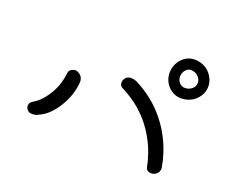

<svg xmlns="http://www.w3.org/2000/svg" viewBox="-89 -631 984 811"><g transform="rotate(20 402.5 -225.5)"><path d="M418 -264.6Q403.3 -270.5 403.3 -287.1Q403.3 -297.9 411.6 -308.1Q419.9 -318.4 436.5 -318.4Q448.2 -318.4 459 -313.5Q498 -294.9 535.2 -265.6Q572.3 -236.3 602.5 -197.8Q632.8 -159.2 654.3 -111.8Q675.8 -64.5 685.5 -10.7Q685.5 -8.8 686 -6.8Q686.5 -4.9 686.5 -2.9Q686.5 12.7 675.8 22Q665 31.2 651.4 31.2Q643.6 31.2 636.2 26.9Q628.9 22.5 627 12.7Q615.2 -44.9 592.3 -90.3Q569.3 -135.7 540.5 -169.4Q511.7 -203.1 479.5 -226.6Q447.3 -250 418 -264.6ZM173.8 -241.2Q174.8 -256.8 184.6 -262.7Q194.3 -268.6 206.1 -268.6Q216.8 -266.6 226.6 -257.8Q236.3 -249 238.3 -233.4Q238.3 -210.9 230.5 -182.1Q222.7 -153.3 207 -125Q191.4 -96.7 169.4 -73.2Q147.5 -49.8 119.1 -38.1Q112.3 -34.2 106 -33.2Q99.6 -32.2 94.7 -32.2Q80.1 -32.2 72.3 -40.5Q64.5 -48.8 64.5 -59.6Q64.5 -73.2 78.1 -81.1Q98.6 -92.8 115.2 -111.3Q131.8 -129.9 144.5 -151.9Q157.2 -173.8 164.6 -197.3Q171.9 -220.7 173.8 -241.2ZM580.1 -395.5Q580.1 -413.1 586.4 -429.2Q592.8 -445.3 604 -457.5Q615.2 -469.7 629.9 -476.6Q644.5 -483.4 662.1 -483.4Q680.7 -483.4 697.8 -476.6Q714.8 -469.7 727.1 -457.5Q739.3 -445.3 746.6 -429.2Q753.9 -413.1 753.9 -395.5Q753.9 -377.9 746.6 -362.3Q739.3 -346.7 727.1 -335Q714.8 -323.2 697.8 -316.4Q680.7 -309.6 662.1 -309.6Q644.5 -309.6 629.9 -316.4Q615.2 -323.2 604 -335Q592.8 -346.7 586.4 -362.3Q580.1 -377.9 580.1 -395.5ZM627 -395.5Q627 -378.9 637.2 -367.7Q647.5 -356.4 662.1 -356.4Q680.7 -356.4 693.8 -367.7Q707 -378.9 707 -395.5Q707 -411.1 693.8 -423.8Q680.7 -436.5 662.1 -436.5Q647.5 -436.5 637.2 -423.8Q627 -411.1 627 -395.5Z"/></g></svg>

Font: Hi Melody
Style: Regular
Weight: 400
Designer: YoonDesign Inc.
Foundry: YoonDesign Inc.
Version: Version 3.00